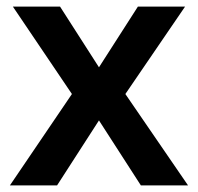

<svg xmlns="http://www.w3.org/2000/svg" viewBox="-20 -628 600 582"><path d="M198 -343 10 -66H153L280 -263L407 -66H550L360 -343L541 -608H398L280 -424L162 -608H19Z"/></svg>

Font: Noto Sans Malayalam UI SemiBold
Style: Regular
Weight: 600
Designer: Jelle Bosma - Monotype Design Team
Foundry: Monotype Imaging Inc.
Version: Version 2.104